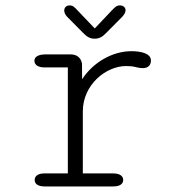

<svg xmlns="http://www.w3.org/2000/svg" viewBox="-20 -672 659 692"><path d="M364.5 -555 420.5 -611.5C428.5 -620 432.5 -628 432.5 -635C432.5 -645.5 424 -652.5 412 -652.5C400.5 -652.5 394 -646 383 -634.5L321.5 -569.5L259.5 -634.5C248.5 -646.5 242.5 -652.5 231 -652.5C219 -652.5 211.5 -645 211.5 -634C211.5 -627.5 214.5 -619.5 222 -611.5L278 -555C292.5 -539.5 304.5 -532.5 321 -532.5C338 -532.5 350 -539.5 364.5 -555ZM387.5 -47H278.5V-270.5C278.5 -366.5 361.5 -434 435 -434C446.5 -434 459 -433 470 -430C479 -427.5 486.5 -426.5 495 -426.5C512.5 -426.5 524 -436 524 -454C524 -479 489.5 -487.5 453.5 -487.5C384.5 -487.5 315 -446.5 276 -386.5L275.5 -442.5C272 -464 257 -476 234 -476H145.5C118.5 -476 104 -467.5 104 -453C104 -438.5 117 -429 140 -429H224.5V-47H140C117 -47 105 -37.5 105 -23.5C105 -9 117 0 142 0H387.5C412 0 424 -9 424 -23.5C424 -37.5 412 -47 387.5 -47Z"/></svg>

Font: RTM Light Light
Style: Regular
Weight: 300
Designer: after Tyler Finck
Foundry: An Endless Supply
Version: Version 1.000;Glyphs 3.2.1 (3258)